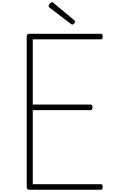

<svg xmlns="http://www.w3.org/2000/svg" viewBox="-20 -1697 1011 1717"><path d="M246 0Q232 0 225.5 -5.5Q219 -11 219 -23V-1376Q219 -1386 226 -1390.5Q233 -1395 247 -1395H883Q891 -1395 894.5 -1389.5Q898 -1384 898 -1370Q898 -1356 894.5 -1350.5Q891 -1345 883 -1345H273V-762H790Q798 -762 802.5 -756.5Q807 -751 807 -737Q807 -723 802.5 -717.5Q798 -712 790 -712H273V-50H883Q891 -50 894.5 -44.5Q898 -39 898 -25Q898 -11 894.5 -5.5Q891 0 883 0ZM626 -1477Q623 -1477 620 -1479.5Q617 -1482 612 -1485L423 -1629Q418 -1633 416.5 -1636Q415 -1639 415 -1644Q415 -1651 420.5 -1658.5Q426 -1666 433 -1671.5Q440 -1677 446 -1677Q452 -1677 455.5 -1674.5Q459 -1672 462 -1668L645 -1515Q650 -1511 650.5 -1508Q651 -1505 651 -1502Q651 -1494 642 -1485.5Q633 -1477 626 -1477Z"/></svg>

Font: Playwrite BE WAL ExtraLight
Style: Regular
Weight: 250
Version: Version 1.002